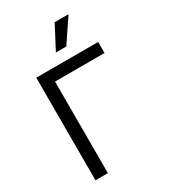

<svg xmlns="http://www.w3.org/2000/svg" viewBox="-230 -1072 1036 1179"><g transform="rotate(-30 287.5 -483.0)"><path d="M527 -727.3V-649.1H176.1V0H88.1V-727.3ZM269.9 -801.1 356.5 -965.9H454.5L343.8 -801.1Z"/></g></svg>

Font: InterMG
Style: Regular
Weight: 400
Designer: Rasmus Andersson
Foundry: rsms
Version: Version 3.019;December 26, 2023;FontCreator 15.0.0.2955 64-b